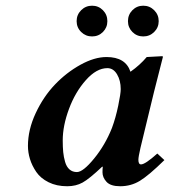

<svg xmlns="http://www.w3.org/2000/svg" viewBox="-20 -644 597 674"><path d="M373 -194.8Q386.2 -230.5 395 -272.9Q403.8 -315.4 403.8 -331.1Q403.8 -361.3 390.9 -383.1Q377.9 -404.8 356.9 -404.8Q318.8 -404.8 281.5 -362.8Q244.1 -320.8 222.2 -261.7Q200.2 -202.6 200.2 -150.9Q200.2 -127.4 201.9 -110.1Q203.6 -92.8 208.5 -75.7Q213.4 -58.6 223.9 -49.3Q234.4 -40 250 -40Q271.5 -40 310.3 -87.4Q349.1 -134.8 373 -194.8ZM339.8 -39.1Q339.8 -52.2 340.8 -58.1L338.9 -59.1Q293.5 -16.1 270 -3.2Q246.6 9.8 215.8 9.8Q178.7 9.8 150.6 -4.2Q122.6 -18.1 107.4 -40.3Q92.3 -62.5 85.2 -85.7Q78.1 -108.9 78.1 -131.8Q78.1 -188.5 105.2 -246.6Q132.3 -304.7 172.9 -347.2Q213.4 -389.6 262.5 -416.7Q311.5 -443.8 354 -443.8Q420.9 -443.8 438 -392.1Q471.2 -415.5 495.1 -443.8L549.8 -446.8Q551.8 -446.8 551.8 -443.8L520.5 -320.8L473.1 -125Q465.8 -93.3 465.8 -83Q465.8 -66.9 475.1 -66.9Q489.7 -66.9 532.2 -105L557.1 -82Q502.4 -28.3 471.2 -9.3Q439.9 9.8 401.9 9.8Q368.2 9.8 354 -5.6Q339.8 -21 339.8 -39.1ZM264.9 -531.7Q249 -547.4 249 -569.8Q249 -592.3 264.9 -608.2Q280.8 -624 303.2 -624Q325.7 -624 341.3 -608.2Q356.9 -592.3 356.9 -569.8Q356.9 -547.4 341.3 -531.7Q325.7 -516.1 303.2 -516.1Q280.8 -516.1 264.9 -531.7ZM444.8 -531.7Q429.2 -547.4 429.2 -569.8Q429.2 -592.3 444.8 -608.2Q460.4 -624 482.9 -624Q505.4 -624 521.2 -608.2Q537.1 -592.3 537.1 -569.8Q537.1 -547.4 521.2 -531.7Q505.4 -516.1 482.9 -516.1Q460.4 -516.1 444.8 -531.7Z"/></svg>

Font: Linux Libertine G
Style: Semibold Italic
Weight: 600
Italic angle: -11.5°
Designer: Philipp H. Poll
Foundry: Philipp H. Poll
Version: Version 5.1.1